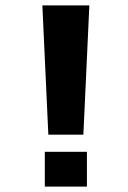

<svg xmlns="http://www.w3.org/2000/svg" viewBox="-20 -687 471 707"><path d="M145 0H300V-128H145ZM287 -191 309 -667H136L158 -191Z"/></svg>

Font: Maven Pro
Style: Black
Weight: 900
Designer: Joe Prince
Foundry: Joe Prince
Version: Version 1.003